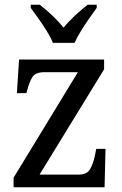

<svg xmlns="http://www.w3.org/2000/svg" viewBox="-20 -786 513 806"><path d="M37 0V-40L307 -483H167Q129 -483 116 -462.5Q103 -442 93 -403L91 -395H51L60 -536H417V-495L146 -53H311Q345 -53 358.5 -76.5Q372 -100 379 -136L384 -161H423L419 0ZM202 -606Q193 -629 176.5 -655.5Q160 -682 141.5 -708Q123 -734 109 -753V-766H147Q173 -746 199.5 -721Q226 -696 247 -670Q268 -696 295 -721Q322 -746 348 -766H386V-753Q372 -734 354 -708Q336 -682 319.5 -655.5Q303 -629 293 -606Z"/></svg>

Font: Noto Serif Khmer SemiCondensed
Style: Regular
Weight: 400
Width: 4
Designer: Danh Hong and the Monotype Design Team
Foundry: Monotype Imaging Inc.
Version: Version 2.004; ttfautohint (v1.8.4.7-5d5b)